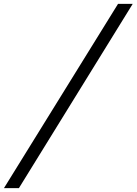

<svg xmlns="http://www.w3.org/2000/svg" viewBox="-119 -760 704 990"><path d="M-98.6 210 489.7 -740.2H565.4L-21.5 210Z"/></svg>

Font: Acari Sans
Style: Italic
Weight: 400
Italic angle: -13°
Designer: Alfredo Marco Pradil and Stefan Peev
Foundry: Hanken Design Co.
Version: Version 1.045;January 11, 2019;FontCreator 11.5.0.2425 64-bi